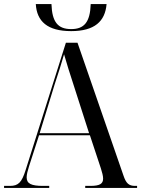

<svg xmlns="http://www.w3.org/2000/svg" viewBox="-20 -924 694 944"><path d="M330 -771C445 -771 497 -819 504 -904H426C423 -815 394 -781 330 -781C265 -781 236 -815 233 -904H156C161 -819 213 -771 330 -771ZM0 0H222V-10H191C134 -10 111 -21 111 -52C111 -66 116 -85 123 -107L172 -259H422L476 -96C482 -77 487 -59 487 -46C487 -20 470 -10 424 -10H399V0H654V-10H644C614 -10 600 -22 587 -61L361 -714H304L106 -88C87 -27 70 -10 29 -10H0ZM175 -269 249 -510C270 -575 279 -601 295 -657C307 -615 322 -566 348 -487L418 -269Z"/></svg>

Font: Noto Serif Display SemiCondensed
Style: Regular
Weight: 400
Width: 4
Designer: Monotype Design Team
Foundry: Monotype Imaging Inc.
Version: Version 2.009